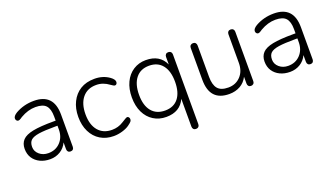

<svg xmlns="http://www.w3.org/2000/svg" viewBox="-62 -956 2777 1599"><g transform="rotate(-20 1326.0 -156.0)"><path d="M387.2 -202.1V-234.9H368.2Q272 -234.9 220.9 -227.1Q169.9 -219.2 148.9 -199.7Q127.9 -180.2 127.9 -140.6Q127.9 -101.1 159.9 -73.5Q191.9 -45.9 238.8 -45.9Q304.2 -45.9 345.7 -89.8Q387.2 -133.8 387.2 -202.1ZM272 -497.1Q446.8 -497.1 446.8 -312V-26.9Q446.8 -12.7 439 -4.4Q431.2 3.9 417 3.9Q402.8 3.9 395 -4.6Q387.2 -13.2 387.2 -26.9V-86.9Q366.2 -42 326.2 -17.6Q286.1 6.8 236.6 6.8Q187 6.8 147.9 -12Q108.9 -30.8 86.4 -64.9Q64 -99.1 64 -146.7Q64 -194.3 92 -224.1Q120.1 -253.9 185.1 -266.8Q250 -279.8 366.2 -279.8H387.2V-316.9Q387.2 -382.8 360.1 -413.3Q333 -443.8 266.8 -443.8Q200.7 -443.8 133.8 -404.8L118.2 -394.5Q105.5 -386.2 96.4 -386.2Q87.4 -386.2 80.8 -393.6Q74.2 -400.9 74.2 -412.1Q74.2 -434.1 108.9 -455.1Q182.6 -497.1 272 -497.1Z M939.9 -457Q972.7 -433.1 972.7 -411.1Q972.7 -399.9 966.8 -393.1Q961.4 -386.2 951.7 -386.2Q941.9 -386.7 918 -404.3Q864.7 -444.3 804.7 -443.8Q726.6 -443.8 682.6 -390.4Q638.7 -336.9 638.7 -243.7Q638.7 -150.4 682.4 -98.6Q726.1 -46.9 803.7 -46.9Q858.9 -46.9 903.3 -75.4Q947.8 -104 955.8 -104Q963.9 -104 970 -96.9Q976.1 -89.8 976.1 -78.9Q976.1 -67.9 969 -58.8Q961.9 -49.8 938.5 -33Q915 -16.1 876.5 -4.6Q837.9 6.8 799.8 6.8Q732.9 6.8 681.9 -24.2Q630.9 -55.2 602.8 -112.1Q574.7 -168.9 574.7 -243.7Q574.7 -318.4 603.3 -375.7Q631.8 -433.1 683.3 -465.1Q734.9 -497.1 809.6 -497.1Q884.3 -497.1 939.9 -457Z M1391.6 -98.4Q1432.6 -149.9 1432.6 -244.9Q1432.6 -339.8 1391.1 -391.8Q1349.6 -443.8 1273.4 -443.8Q1197.3 -443.8 1155.3 -390.9Q1113.3 -337.9 1113.3 -243.4Q1113.3 -148.9 1155.3 -97.9Q1197.3 -46.9 1273.9 -46.9Q1350.6 -46.9 1391.6 -98.4ZM1263.2 -497.1Q1387.7 -497.1 1432.6 -397V-463.9Q1432.6 -478 1440.7 -486.6Q1448.7 -495.1 1462.6 -495.1Q1476.6 -495.1 1485.1 -486.6Q1493.7 -478 1493.7 -463.9V153.8Q1493.7 168 1485.1 176.5Q1476.6 185.1 1462.6 185.1Q1448.7 185.1 1440.7 176.5Q1432.6 168 1432.6 153.8V-92.8Q1387.7 6.8 1265.6 6.8Q1201.7 6.8 1152.6 -24.2Q1103.5 -55.2 1076.4 -111.6Q1049.3 -168 1049.3 -243.7Q1049.3 -319.3 1076.4 -376.7Q1103.5 -434.1 1152.6 -465.6Q1201.7 -497.1 1263.2 -497.1Z M1824.2 6.8Q1651.4 6.8 1651.4 -181.2V-463.9Q1651.4 -478 1659.9 -486.6Q1668.5 -495.1 1682.4 -495.1Q1696.3 -495.1 1704.3 -486.6Q1712.4 -478 1712.4 -463.9V-185.1Q1712.4 -114.3 1740.7 -80.6Q1769 -46.9 1834.5 -46.9Q1899.9 -46.9 1942.6 -91.6Q1985.4 -136.2 1985.4 -210V-463.9Q1985.4 -478 1993.4 -486.6Q2001.5 -495.1 2015.4 -495.1Q2029.3 -495.1 2037.8 -486.6Q2046.4 -478 2046.4 -463.9V-25.9Q2046.4 -11.7 2037.8 -3.4Q2029.3 4.9 2015.6 4.9Q2002 4.9 1994.1 -3.7Q1986.3 -12.2 1986.3 -25.9V-86.9Q1963.4 -41 1920.9 -17.1Q1878.4 6.8 1824.2 6.8Z M2513.2 -202.1V-234.9H2494.1Q2397.9 -234.9 2346.9 -227.1Q2295.9 -219.2 2274.9 -199.7Q2253.9 -180.2 2253.9 -140.6Q2253.9 -101.1 2285.9 -73.5Q2317.9 -45.9 2364.7 -45.9Q2430.2 -45.9 2471.7 -89.8Q2513.2 -133.8 2513.2 -202.1ZM2397.9 -497.1Q2572.8 -497.1 2572.8 -312V-26.9Q2572.8 -12.7 2564.9 -4.4Q2557.1 3.9 2543 3.9Q2528.8 3.9 2521 -4.6Q2513.2 -13.2 2513.2 -26.9V-86.9Q2492.2 -42 2452.1 -17.6Q2412.1 6.8 2362.5 6.8Q2313 6.8 2273.9 -12Q2234.9 -30.8 2212.4 -64.9Q2189.9 -99.1 2189.9 -146.7Q2189.9 -194.3 2218 -224.1Q2246.1 -253.9 2311 -266.8Q2376 -279.8 2492.2 -279.8H2513.2V-316.9Q2513.2 -382.8 2486.1 -413.3Q2459 -443.8 2392.8 -443.8Q2326.7 -443.8 2259.8 -404.8L2244.1 -394.5Q2231.4 -386.2 2222.4 -386.2Q2213.4 -386.2 2206.8 -393.6Q2200.2 -400.9 2200.2 -412.1Q2200.2 -434.1 2234.9 -455.1Q2308.6 -497.1 2397.9 -497.1Z"/></g></svg>

Font: Nunito-Light
Style: Regular
Weight: 300
Designer: Vernon Adams
Foundry: newtypography
Version: Version 3.000